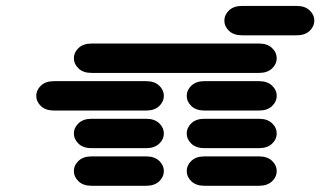

<svg xmlns="http://www.w3.org/2000/svg" viewBox="-20 -631 1064 638"><path d="M284.2 -13.7H465.8Q493.2 -13.7 508.8 -28.3Q524.4 -43 524.4 -62.5Q524.4 -82 508.8 -96.7Q493.2 -111.3 465.8 -111.3H284.2Q256.8 -111.3 241.2 -96.7Q225.6 -82 225.6 -62.5Q225.6 -43 241.2 -28.3Q256.8 -13.7 284.2 -13.7ZM659.2 -13.7H840.8Q868.2 -13.7 883.8 -28.3Q899.4 -43 899.4 -62.5Q899.4 -82 883.8 -96.7Q868.2 -111.3 840.8 -111.3H659.2Q631.8 -111.3 616.2 -96.7Q600.6 -82 600.6 -62.5Q600.6 -43 616.2 -28.3Q631.8 -13.7 659.2 -13.7ZM284.2 -138.7H465.8Q493.2 -138.7 508.8 -153.3Q524.4 -168 524.4 -187.5Q524.4 -207 508.8 -221.7Q493.2 -236.3 465.8 -236.3H284.2Q256.8 -236.3 241.2 -221.7Q225.6 -207 225.6 -187.5Q225.6 -168 241.2 -153.3Q256.8 -138.7 284.2 -138.7ZM659.2 -138.7H840.8Q868.2 -138.7 883.8 -153.3Q899.4 -168 899.4 -187.5Q899.4 -207 883.8 -221.7Q868.2 -236.3 840.8 -236.3H659.2Q631.8 -236.3 616.2 -221.7Q600.6 -207 600.6 -187.5Q600.6 -168 616.2 -153.3Q631.8 -138.7 659.2 -138.7ZM159.2 -263.7H465.8Q493.2 -263.7 508.8 -278.3Q524.4 -293 524.4 -312.5Q524.4 -332 508.8 -346.7Q493.2 -361.3 465.8 -361.3H159.2Q131.8 -361.3 116.2 -346.7Q100.6 -332 100.6 -312.5Q100.6 -293 116.2 -278.3Q131.8 -263.7 159.2 -263.7ZM659.2 -263.7H840.8Q868.2 -263.7 883.8 -278.3Q899.4 -293 899.4 -312.5Q899.4 -332 883.8 -346.7Q868.2 -361.3 840.8 -361.3H659.2Q631.8 -361.3 616.2 -346.7Q600.6 -332 600.6 -312.5Q600.6 -293 616.2 -278.3Q631.8 -263.7 659.2 -263.7ZM284.2 -388.7H840.8Q868.2 -388.7 883.8 -403.3Q899.4 -418 899.4 -437.5Q899.4 -457 883.8 -471.7Q868.2 -486.3 840.8 -486.3H284.2Q256.8 -486.3 241.2 -471.7Q225.6 -457 225.6 -437.5Q225.6 -418 241.2 -403.3Q256.8 -388.7 284.2 -388.7ZM784.2 -513.7H965.8Q993.2 -513.7 1008.8 -528.3Q1024.4 -543 1024.4 -562.5Q1024.4 -582 1008.8 -596.7Q993.2 -611.3 965.8 -611.3H784.2Q756.8 -611.3 741.2 -596.7Q725.6 -582 725.6 -562.5Q725.6 -543 741.2 -528.3Q756.8 -513.7 784.2 -513.7Z"/></svg>

Font: Sixtyfour Convergence
Style: Regular
Weight: 400
Designer: Jens Kutilek
Foundry: Jens Kutilek
Version: Version 2.001